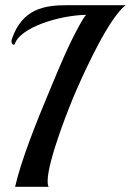

<svg xmlns="http://www.w3.org/2000/svg" viewBox="-20 -718 503 738"><path d="M284 -698C268 -698 252 -698 237 -698C152 -698 66 -685 26 -569C25 -565 24 -562 24 -559C24 -551 29 -546 33 -546C35 -546 36 -547 37 -549C57 -612 206 -659 311 -661C302 -651 295 -638 286 -622C240 -539 209 -461 172 -373C116 -240 61 -100 38 0H167C164 -5 163 -12 163 -21C163 -102 250 -318 273 -370C312 -459 400 -650 463 -698Z"/></svg>

Font: Playball
Style: Regular
Weight: 400
Designer: Robert E. Leuschke
Foundry: Robert E. Leuschke
Version: Version 1.001